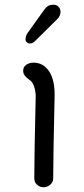

<svg xmlns="http://www.w3.org/2000/svg" viewBox="-20 -780 357 812"><path d="M88 -612Q88 -628 97 -641L168 -740Q175 -750 183.5 -755Q192 -760 207 -760Q219 -760 227.5 -751.5Q236 -743 236 -730Q236 -722 232.5 -714Q229 -706 224 -701L129 -607Q119 -596 105 -596Q99 -596 93.5 -601Q88 -606 88 -612ZM125 -26Q125 -118 131 -374Q131 -394 124 -414.5Q117 -435 106 -441Q92 -451 85 -460Q78 -469 78 -481Q78 -497 91 -506Q104 -515 122 -515Q163 -515 187.5 -478.5Q212 -442 211 -375Q205 -115 205 -26Q205 -9 192 1.5Q179 12 164 12Q149 12 137 1.5Q125 -9 125 -26Z"/></svg>

Font: Tsukimi Rounded Medium
Style: Regular
Weight: 500
Designer: Takashi Funayama
Foundry: Takashi Funayama
Version: Version 1.032; ttfautohint (v1.8.3)